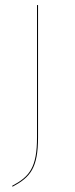

<svg xmlns="http://www.w3.org/2000/svg" viewBox="-20 -537 293 749"><path d="M128.4 -517.2H124.4V-1.6C124.4 116.4 95.4 151.9 27.4 187.9L28.9 191.4C98.7 154.1 128.4 118.4 128.4 -1.5Z"/></svg>

Font: Fira Sans Four
Style: Regular
Weight: 100
Designer: Carrois Corporate & Edenspiekermann AG
Foundry: Carrois Corporate GbR & Edenspiekermann AG
Version: Version 4.203;PS 004.203;hotconv 1.0.88;makeotf.lib2.5.64775